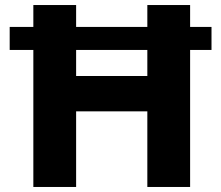

<svg xmlns="http://www.w3.org/2000/svg" viewBox="-20 -743 879 763"><path d="M820.5 -636V-544.5H18.5V-636ZM565.5 -300.5H282.5V0H112.5V-723H282.5V-441H565.5V-723H735.5V0H565.5Z"/></svg>

Font: Public Sans Thin ExtraBold
Style: Regular
Weight: 800
Version: Version 1.007